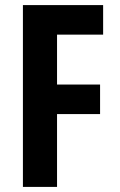

<svg xmlns="http://www.w3.org/2000/svg" viewBox="-20 -785 472 754"><path d="M204 -51H70V-765H385V-649H204V-453H373V-337H204Z"/></svg>

Font: Noto Sans Tamil UI ExtraCondensed
Style: Bold
Weight: 700
Width: 2
Designer: Jelle Bosma - Monotype Design Team
Foundry: Monotype Imaging Inc.
Version: Version 2.004; ttfautohint (v1.8.4.7-5d5b)